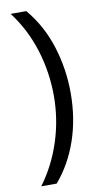

<svg xmlns="http://www.w3.org/2000/svg" viewBox="-97 -731 489 956"><g transform="rotate(-10 148.0 -253.0)"><path d="M31 183Q99 91 135 -20.5Q171 -132 171 -250Q171 -369 136 -482Q101 -595 30 -689H109Q184 -600 220 -485.5Q256 -371 256 -250Q256 -121 218 -10.5Q180 100 109 183Z"/></g></svg>

Font: Noto Sans Syriac Eastern
Style: Regular
Weight: 400
Designer: Patrick Giasson and the Monotype Design Team
Foundry: Monotype Imaging Inc.
Version: Version 3.001; ttfautohint (v1.8.4.7-5d5b)